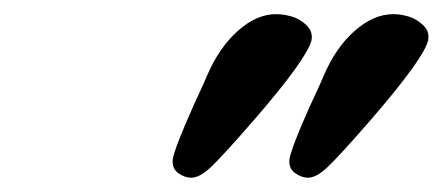

<svg xmlns="http://www.w3.org/2000/svg" viewBox="-20 -579 623 270"><path d="M533.2 -559.1Q543 -559.1 554.2 -555.9Q565.4 -552.7 575 -543.7Q584.5 -534.7 582 -522Q576.2 -497.1 502 -411.1Q456.1 -358.4 440.4 -343.8Q424.8 -329.1 413.1 -329.1Q403.8 -329.1 394.5 -335.9Q385.3 -342.8 387.2 -356Q390.1 -372.1 416 -430.2Q418 -434.6 424.6 -448.7Q431.2 -462.9 435.1 -472.2Q452.1 -512.2 478.8 -535.6Q505.4 -559.1 533.2 -559.1ZM368.2 -559.1Q378.4 -559.1 389.9 -555.9Q401.4 -552.7 410.9 -543.7Q420.4 -534.7 418 -522Q410.6 -495.1 337.9 -411.1Q292 -358.4 276.4 -343.8Q260.7 -329.1 249 -329.1Q239.3 -329.1 230.2 -335.9Q221.2 -342.8 223.1 -356Q226.1 -372.1 252 -430.2Q253.9 -434.6 260.5 -448.7Q267.1 -462.9 271 -472.2Q288.1 -512.2 314.5 -535.6Q340.8 -559.1 368.2 -559.1Z"/></svg>

Font: Linear Smooth
Style: Bold Italic
Weight: 700
Designer: Philipp H. Poll, Flanker
Foundry: Philipp H. Poll, reworked by Flanker
Version: Version 1.061 | FøM Fix